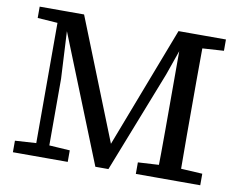

<svg xmlns="http://www.w3.org/2000/svg" viewBox="-74 -769 1083 869"><g transform="rotate(10 467.5 -335.0)"><path d="M36 0V-53L148 -60H177L288 -53V0ZM41 -618V-670H170V-610H156ZM133 0V-670H177L193 -365V0ZM415 0 174 -601H150V-670H245L473 -98H460L509 -226L679 -670H732V-601H705L658 -467L475 0ZM601 0V-53L723 -60H772L897 -53V0ZM696 0Q697 -56 697.5 -111.5Q698 -167 698 -223Q698 -279 698 -335V-670H799Q799 -619 798.5 -567.5Q798 -516 798 -464Q798 -412 798 -360V-311Q798 -260 798 -208Q798 -156 798.5 -104Q799 -52 799 0ZM758 -610V-670H897V-618L772 -610Z"/></g></svg>

Font: Source Serif 4
Style: Regular
Weight: 400
Designer: Frank Grießhammer
Foundry: Adobe Systems Incorporated
Version: Version 4.004;hotconv 1.0.116;makeotfexe 2.5.65601